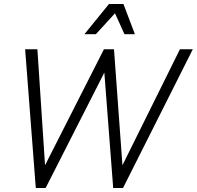

<svg xmlns="http://www.w3.org/2000/svg" viewBox="-20 -935 979 955"><path d="M105 -690H166L204 -113L497 -690H547L589 -113L875 -690H939L592 0H543L499 -574L207 0H158ZM400 -765 522 -915H594L651 -765H599L552 -869L457 -765Z"/></svg>

Font: Radio Canada Light
Style: Italic
Weight: 300
Italic angle: -12°
Designer: Charles Daoud, Etienne Aubert Bonn, Alexandre Saumier Demers, Jacques Le Bailly
Foundry: Radio-Canada
Version: Version 2.104; ttfautohint (v1.8.4.7-5d5b);gftools[0.9.28.de